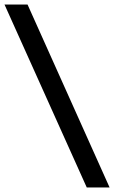

<svg xmlns="http://www.w3.org/2000/svg" viewBox="-57 -727 505 850"><path d="M64.9 -707H-37.1L327.1 103H428.2Z"/></svg>

Font: FAU Chimera Medium
Style: Regular
Weight: 500
Version: Version 1.002;hotconv 1.0.117;makeotfexe 2.5.65602